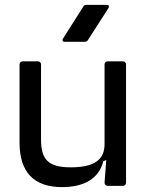

<svg xmlns="http://www.w3.org/2000/svg" viewBox="-20 -761 611 786"><path d="M496 -13V-497C496 -505 490 -510 483 -510H421C414 -510 408 -505 408 -497V-171C408 -109 369 -76 269 -76C177 -76 148 -109 148 -189V-497C148 -505 142 -510 135 -510H73C66 -510 60 -505 60 -497V-177C60 -56 119 5 234 5C319 5 384 -26 403 -101L408 -103L415 -106L408 -13C408 -5 414 0 421 0H483C490 0 496 -6 496 -13ZM238 -603C234 -596 236 -590 244 -590H327C332 -590 337 -592 340 -597L424 -728C428 -735 426 -741 418 -741H333C328 -741 323 -739 321 -734Z"/></svg>

Font: Aldone Medium
Style: Regular
Weight: 500
Designer: Pietro Gregorini
Version: Version 1.500;FEAKit 1.0